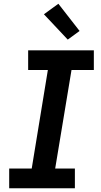

<svg xmlns="http://www.w3.org/2000/svg" viewBox="-20 -1003 540 1023"><path d="M29 0V-105H149L235 -630H130V-735H480V-630H361L274 -105H379V0ZM341 -792 214 -927 291 -983 404 -838Z"/></svg>

Font: Iosevka SS04 Extrabold
Style: Italic
Weight: 800
Italic angle: -9°
Monospace: yes
Designer: Belleve Invis
Foundry: Belleve Invis
Version: Version 19.0.0; ttfautohint (v1.8.4)